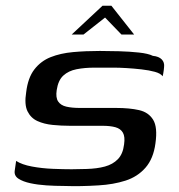

<svg xmlns="http://www.w3.org/2000/svg" viewBox="-20 -641 622 667"><path d="M36 -82Q56 -69 91 -62.5Q126 -56 163.5 -54.5Q201 -53 229 -53Q240 -53 254.5 -53.5Q269 -54 280 -54Q317 -55 344.5 -62.5Q372 -70 389.5 -88Q407 -106 411 -139Q415 -166 407 -180Q399 -194 381 -199Q363 -204 336 -204Q322 -204 306 -204Q290 -204 270 -204Q250 -204 223 -204Q193 -204 163 -207Q133 -210 110 -220.5Q87 -231 75.5 -254.5Q64 -278 71 -321Q77 -371 99.5 -400Q122 -429 156 -442.5Q190 -456 233.5 -460Q277 -464 327 -464Q357 -464 393.5 -463Q430 -462 462.5 -458.5Q495 -455 511 -447Q532 -445 542 -434.5Q552 -424 550 -408Q550 -405 549 -398Q548 -391 547 -385Q546 -379 545 -376Q538 -386 518 -391.5Q498 -397 471.5 -400Q445 -403 419.5 -404.5Q394 -406 376 -406H308Q274 -406 246 -400.5Q218 -395 200 -378.5Q182 -362 177 -328Q173 -302 182 -288.5Q191 -275 210.5 -270.5Q230 -266 258 -266Q304 -266 336 -266Q368 -266 384 -266Q430 -266 463 -258.5Q496 -251 512 -225Q528 -199 520 -143Q513 -90 485.5 -58.5Q458 -27 416 -13.5Q374 0 322 3Q290 5 261 5.5Q232 6 201 5Q172 5 141.5 3Q111 1 85.5 -4.5Q60 -10 44.5 -20Q29 -30 31 -47ZM229 -521 336 -621H367L446 -521H402L345 -580L270 -521Z"/></svg>

Font: Genos Thin Medium
Style: Italic
Weight: 500
Italic angle: -8°
Version: Version 1.010